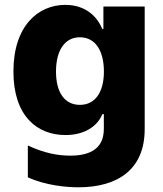

<svg xmlns="http://www.w3.org/2000/svg" viewBox="-20 -573 681 804"><path d="M307.9 211.3C474.4 211.3 585.9 135.7 585.9 -32.3V-545.5H413V-452.1H408C387.8 -502.1 339.5 -552.6 253.6 -552.6C139.6 -552.6 36.2 -464.8 36.2 -273.4C36.2 -88.1 134.6 -7.5 254.3 -7.5C334.5 -7.5 388.5 -44.7 408.7 -95.2H414.8V-32.7C414.8 60.4 340.2 78.8 274.1 78.8C224.4 78.8 166.2 68.9 96.6 36.2V169.7C172.6 203.8 258.2 211.3 307.9 211.3ZM314.6 -133.9C250.4 -133.9 214.5 -186.1 214.5 -273.4C214.5 -360.8 250.4 -416.9 314.6 -416.9C378.2 -416.9 415.1 -361.9 415.1 -273.4C415.1 -186.1 377.8 -133.9 314.6 -133.9Z"/></svg>

Font: TID UI Extra Bold
Style: Regular
Weight: 800
Designer: The TID Project Authors
Foundry: Bakken & Bæck
Version: Version 1.001;hotconv 1.0.109;makeotfexe 2.5.65596